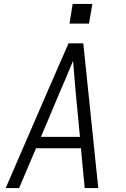

<svg xmlns="http://www.w3.org/2000/svg" viewBox="-20 -955 640 975"><path d="M9 0 221 -490 328 -735H403L479 0H410L391 -202H163L77 0ZM386 -260 364 -490Q361 -529 357.5 -568Q354 -607 351 -646Q335 -607 318.5 -568Q302 -529 285 -490L188 -260ZM432 -835H333L349 -935H449Z"/></svg>

Font: Iosevka SS04 Lt Ex Obl
Style: Regular
Weight: 300
Width: 7
Italic angle: -9°
Monospace: yes
Designer: Belleve Invis
Foundry: Belleve Invis
Version: Version 19.0.0; ttfautohint (v1.8.4)